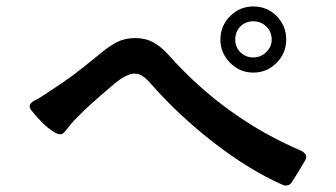

<svg xmlns="http://www.w3.org/2000/svg" viewBox="-20 -704 1040 595"><path d="M663 -581Q663 -624 693 -654Q723 -684 765 -684Q808 -684 837.5 -654Q867 -624 867 -581Q867 -539 837 -509Q807 -479 765 -479Q723 -479 693 -509.5Q663 -540 663 -581ZM822 -581Q822 -605 805.5 -621.5Q789 -638 765 -638Q741 -638 725 -622Q709 -606 709 -581Q709 -558 725 -542Q741 -526 765 -526Q788 -526 805 -542.5Q822 -559 822 -581ZM866 -129Q860 -129 854 -132Q751 -178 642.5 -262Q534 -346 447 -445Q433 -461 421.5 -468.5Q410 -476 397 -476Q373 -476 335 -445Q287 -404 262.5 -382Q238 -360 207 -328Q199 -319 186 -302Q181 -296 177 -292Q173 -288 169 -288Q162 -288 156.5 -290Q151 -292 144 -297Q113 -317 79 -360Q72 -367 72 -374Q72 -385 88 -393Q103 -400 126 -416Q177 -449 207 -471.5Q237 -494 287 -535Q318 -561 342.5 -573.5Q367 -586 399 -586Q431 -586 455.5 -572.5Q480 -559 503 -533Q677 -338 913 -237Q929 -229 929 -218Q929 -211 925 -206Q903 -168 886 -142Q879 -129 866 -129Z"/></svg>

Font: Shippori Gothic B2 Bold
Style: Regular
Weight: 700
Designer: FONTDASU
Foundry: FONTDASU / Google Inc. / but / Adobe
Version: Version 1.130